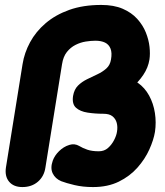

<svg xmlns="http://www.w3.org/2000/svg" viewBox="-20 -739 668 778"><path d="M70.8 19Q35.2 19 17 -2.7Q-1.2 -24.4 4 -60L71.4 -479Q78.6 -524.8 101.9 -567.9Q125.2 -611 165 -645Q204.8 -679 260.9 -699Q317 -719 390.2 -719Q441.4 -719 477.2 -703.5Q513 -688 536 -662.6Q559 -637.2 570.9 -607.5Q582.8 -577.8 585.9 -549.1Q589 -520.4 585.6 -498H429.8Q434.6 -525 427.9 -541.9Q421.2 -558.8 405.6 -566.4Q390 -574 366.6 -574Q348.6 -574 327.3 -570.6Q306 -567.2 286 -557.1Q266 -547 251.1 -528.4Q236.2 -509.8 231.4 -479L164 -60Q158.8 -24.4 133.6 -2.7Q108.4 19 70.8 19ZM356.8 19Q315.8 19 281.7 10.9Q247.6 2.8 228 -4.8Q203.8 -15 193.5 -36.6Q183.2 -58.2 193.8 -88Q201.4 -109 219.4 -126.6Q237.4 -144.2 259.8 -151.5Q282.2 -158.8 301.2 -147.4Q315 -139 333.8 -132.5Q352.6 -126 380.4 -126Q402.4 -126 417.5 -139.3Q432.6 -152.6 442.2 -171.2Q451.8 -189.8 454 -205Q457.4 -224.6 453 -241.1Q448.6 -257.6 435.8 -267.8Q423 -278 399.2 -278Q365.2 -278 334.9 -282.7Q304.6 -287.4 287.9 -302.5Q271.2 -317.6 276 -350Q280.6 -376.8 296 -392.1Q311.4 -407.4 332.5 -417.8Q353.6 -428.2 374.5 -437.9Q395.4 -447.6 410.8 -461.4Q426.2 -475.2 429.8 -498H585.6Q580.4 -465 560.6 -435.5Q540.8 -406 512.9 -383.1Q485 -360.2 455.9 -346.3Q426.8 -332.4 402.1 -329.4Q377.4 -326.4 364 -337.1Q350.6 -347.8 355 -375Q357.2 -386.8 367.3 -397.7Q377.4 -408.6 402.3 -415.8Q427.2 -423 472.8 -423Q510.6 -423 538.7 -403.3Q566.8 -383.6 584.3 -351.6Q601.8 -319.6 607.7 -281.2Q613.6 -242.8 608 -205Q602.6 -172.2 585.1 -133.3Q567.6 -94.4 536.9 -59.7Q506.2 -25 461.5 -3Q416.8 19 356.8 19Z"/></svg>

Font: Winky Sans
Style: Italic
Weight: 400
Italic angle: -8.97852°
Designer: Simon Atzbach
Foundry: typofactur
Version: Version 1.205